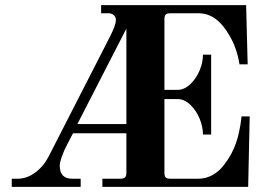

<svg xmlns="http://www.w3.org/2000/svg" viewBox="-20 -732 1044 752"><path d="M26 0H296V-32H263C230.3 -32 214 -49 214 -83C214 -91.7 217 -104.3 223 -121C229 -137.7 235.7 -152.7 243 -166L266 -210H475V-56C475 -46.7 473.2 -40.3 469.5 -37C465.8 -33.7 459.7 -32 451 -32H381V0H952L958 -276H926L924 -259C922.7 -247.7 920.2 -233.3 916.5 -216C912.8 -198.7 909 -184.7 905 -174C899.7 -158 893 -142.7 885 -128C877 -113.3 867 -98.3 855 -83C843 -67.7 828.5 -55.3 811.5 -46C794.5 -36.7 776.3 -32 757 -32H648C638.7 -32 632.3 -33.7 629 -37C625.7 -40.3 624 -46.7 624 -56V-344H675C693 -344 709.8 -336.5 725.5 -321.5C741.2 -306.5 753.3 -288.3 762 -267C770.7 -245.7 775 -225 775 -205H807V-518H775C775 -498 770.7 -477.5 762 -456.5C753.3 -435.5 741.2 -417.5 725.5 -402.5C709.8 -387.5 693 -380 675 -380H624V-656C624 -665.3 625.7 -671.7 629 -675C632.3 -678.3 638.7 -680 648 -680H758C805.3 -680 845.3 -651.3 878 -594C898 -560.7 911.3 -522.7 918 -480H950L944 -712H376V-680H405C413.7 -680 420.7 -677.5 426 -672.5C431.3 -667.5 434 -661.3 434 -654C434 -641.3 426.7 -620.3 412 -591L171 -120C158.3 -94.7 141 -73.7 119 -57C97 -40.3 73.7 -32 49 -32H26ZM283 -246 475 -620V-246Z"/></svg>

Font: Km Standard TT
Style: Bold
Weight: 700
Designer: Alexey Kryukov <alexios@thessalonica.org.ru>
Version: Version 2.0.2